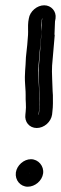

<svg xmlns="http://www.w3.org/2000/svg" viewBox="-20 -694 231 726"><path d="M90 -41C91 -40 93 -39 93 -38ZM40 -42C36 -13 57 12 85 12C112 12 139 -10 143 -38C147 -66 125 -92 97 -92C70 -92 44 -69 40 -42ZM126 -260V-261L127 -271C131 -296 127 -316 128 -339C129 -353 123 -419 125 -437C128 -466 129 -495 133 -525V-526L136 -564C138 -579 134 -593 137 -612L139 -624H140L138 -612V-609L136 -558L127 -442C125 -417 129 -361 129 -341V-326C129 -307 131 -292 128 -271L127 -261C127 -260 126 -260 126 -260ZM147 -674C120 -674 93 -651 89 -624L87 -612C85 -595 87 -576 86 -562L83 -524C82 -509 79 -493 78 -477C77 -437 72 -416 75 -375C77 -352 77 -338 77 -334C76 -313 80 -294 77 -271L76 -261C72 -233 91 -210 119 -210C147 -210 173 -233 177 -261L178 -271C181 -293 180 -314 180 -334L179 -349C179 -366 175 -424 177 -446L187 -562L186 -563L188 -613L190 -624C194 -651 174 -674 147 -674Z"/></svg>

Font: AppleStorm
Style: CBoIta
Weight: 400
Foundry: Cannot Into Space Fonts
Version: Version 1.01